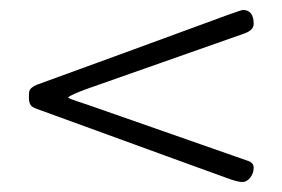

<svg xmlns="http://www.w3.org/2000/svg" viewBox="-20 -404 567 386"><path d="M468 -384Q490 -384 490 -356Q490 -343.5 471.9 -336.9L157 -226.1Q122.8 -213.9 116.9 -208Q119.6 -205.3 135.6 -200.2Q151.6 -195.1 157 -193.1L477.1 -81.1Q490 -77.4 490 -66.7Q490 -55.9 483.2 -47Q476.3 -38.1 467.7 -38.1Q459 -38.1 443.8 -43.3Q428.7 -48.6 310.2 -91.8Q191.7 -135 54 -185.1Q43.7 -188.5 40.9 -193.8Q38.1 -199.2 38.1 -208.1Q38.1 -217 38.8 -220.2Q40.8 -228.3 54.9 -233.9Q256.1 -307.1 352.8 -342.8Q463.9 -384 468 -384Z"/></svg>

Font: Fanwood Text
Style: Italic
Weight: 400
Italic angle: -9°
Version: Version 1.101